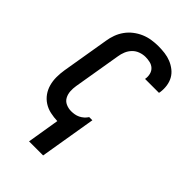

<svg xmlns="http://www.w3.org/2000/svg" viewBox="-279 -843 1158 1158"><g transform="rotate(45 300.0 -264.0)"><path d="M208 215 242 8Q211 7 181 0.5Q151 -6 126 -22Q101 -38 84 -62Q67 -86 59 -115Q51 -144 51 -175.5Q51 -207 56 -238L107 -543Q111 -570 121 -597.5Q131 -625 148.5 -649.5Q166 -674 190 -692.5Q214 -711 241 -722.5Q268 -734 297 -738.5Q326 -743 353 -743Q382 -743 409.5 -739.5Q437 -736 461.5 -726Q486 -716 507 -699.5Q528 -683 540.5 -660.5Q553 -638 557 -610.5Q561 -583 557 -555L555 -546H436L437 -550Q440 -570 435 -589Q430 -608 416.5 -620.5Q403 -633 384 -637.5Q365 -642 345 -642Q323 -642 300.5 -634Q278 -626 261.5 -609Q245 -592 236 -570Q227 -548 224 -526L173 -222Q169 -198 170.5 -174.5Q172 -151 182.5 -131.5Q193 -112 214 -102.5Q235 -93 259 -93Q273 -93 287.5 -95.5Q302 -98 315.5 -104.5Q329 -111 341 -121.5Q353 -132 361 -145H388L328 215Z"/></g></svg>

Font: Iosevka Aile Oblique
Style: Bold
Weight: 700
Italic angle: -9°
Designer: Belleve Invis
Foundry: Belleve Invis
Version: Version 31.1.0; ttfautohint (v1.8.4)